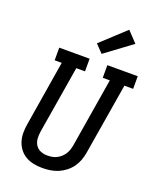

<svg xmlns="http://www.w3.org/2000/svg" viewBox="-178 -1091 973 1200"><g transform="rotate(20 309.0 -491.0)"><path d="M254 8Q224 8 195.5 2.5Q167 -3 142.5 -17Q118 -31 101 -53Q84 -75 75.5 -102Q67 -129 67 -158.5Q67 -188 72 -217L143 -651H96V-735H298V-651H240L166 -204Q162 -180 163.5 -156Q165 -132 177 -113Q189 -94 210 -85Q231 -76 255 -76Q255 -76 255.5 -76Q256 -76 256 -76Q271 -76 286.5 -78.5Q302 -81 316.5 -88Q331 -95 343.5 -106Q356 -117 365 -130.5Q374 -144 379 -159Q384 -174 387 -189L463 -651H416V-735H618V-651H560L481 -175Q477 -150 467.5 -124.5Q458 -99 442 -77Q426 -55 404 -38Q382 -21 357 -10.5Q332 0 305.5 4Q279 8 254 8ZM358 -789 308 -841 469 -990 535 -920Z"/></g></svg>

Font: Iosevka Slab Medium Extended
Style: Italic
Weight: 500
Width: 7
Italic angle: -9°
Monospace: yes
Designer: Belleve Invis
Foundry: Belleve Invis
Version: Version 11.1.0; ttfautohint (v1.8.3)